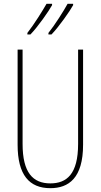

<svg xmlns="http://www.w3.org/2000/svg" viewBox="-20 -973 526 1003"><path d="M362 -946V-953H333C314 -918 267 -843 233 -801V-793H249C287 -832 346 -916 362 -946ZM252 -946V-953H223C203 -918 159 -847 123 -801V-793H139C177 -832 236 -916 252 -946ZM414 -217V-714H388V-221C388 -63 328 -15 243 -15C152 -15 98 -71 98 -221V-714H72V-217C72 -59 133 10 243 10C338 10 414 -42 414 -217Z"/></svg>

Font: Noto Sans Myanmar UI ExtraCondensed Thin
Style: Regular
Weight: 100
Width: 2
Designer: Monotype Design Team
Foundry: Monotype Imaging Inc.
Version: Version 2.103